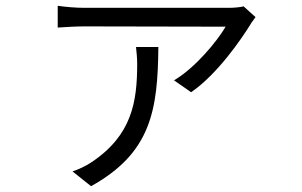

<svg xmlns="http://www.w3.org/2000/svg" viewBox="-20 -566 1040 662"><path d="M861 -507 820 -544C809 -541 785 -539 771 -539H271C242 -539 207 -542 179 -546V-471C209 -473 242 -475 271 -475C308 -475 700 -474 758 -474C728 -423 653 -332 580 -289L639 -248C732 -312 815 -436 843 -481C847 -489 856 -499 861 -507ZM526 -404H449C451 -384 453 -365 453 -346C453 -215 435 -100 296 -7C275 7 251 18 230 25L294 76C501 -39 524 -186 526 -404Z"/></svg>

Font: Source Han Sans JP Normal
Style: Regular
Weight: 350
Designer: Ryoko NISHIZUKA 西塚涼子 (kana, bopomofo & ideographs); Paul D. Hunt (Latin, Greek & Cyrillic); Sandoll Communications 산돌커뮤니
Foundry: Adobe
Version: Version 2.002;hotconv 1.0.116;makeotfexe 2.5.65601